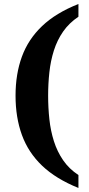

<svg xmlns="http://www.w3.org/2000/svg" viewBox="-20 -792 441 951"><path d="M368.5 139Q256.8 93.9 188.4 28.6Q120 -36.8 88.5 -123.6Q57 -210.3 57 -318.2Q57 -425.4 88.5 -511.5Q120 -597.6 188.4 -662.8Q256.8 -728.1 368.5 -772.2V-709.2Q322.2 -678.2 292.6 -635.6Q263.1 -592.9 246.9 -541.9Q230.7 -490.8 224.6 -434.2Q218.4 -377.6 218.4 -318.2Q218.4 -258.2 224.6 -201.2Q230.7 -144.3 246.9 -93Q263.1 -41.6 292.6 1.5Q322.2 44.6 368.5 75Z"/></svg>

Font: Noto Serif Hebrew
Style: Regular
Weight: 400
Designer: Monotype Design Team
Foundry: Monotype Imaging Inc.
Version: Version 2.003